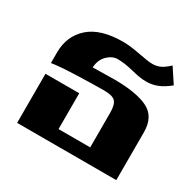

<svg xmlns="http://www.w3.org/2000/svg" viewBox="-130 -730 897 877"><g transform="rotate(30 318.5 -291.0)"><path d="M59 -259H237V-70H404V-252Q404 -295 389 -311Q374 -327 330 -327Q279 -327 190 -324Q101 -321 56 -314V-370Q56 -456 115.5 -509.5Q175 -563 295 -563Q332 -563 392 -551Q437 -542 459 -542Q480 -542 498.5 -550Q517 -558 543 -582L593 -506Q561 -480 533 -469Q505 -458 477 -458Q455 -458 437.5 -461Q420 -464 396 -470Q348 -482 312 -482Q284 -482 259 -458Q234 -434 231 -392L343 -394Q460 -394 521 -364.5Q582 -335 582 -252V0H59Z"/></g></svg>

Font: Taviraj Bold
Style: Regular
Weight: 700
Designer: Katatrad Team
Foundry: CadsonDemak
Version: Version 1.030